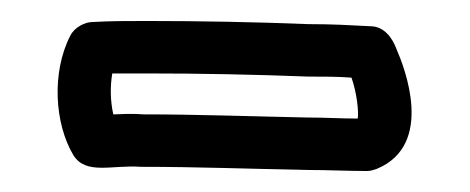

<svg xmlns="http://www.w3.org/2000/svg" viewBox="-20 -385 448 183"><path d="M47 -351C29 -316 32 -267 50 -237C62 -218 87 -228 114 -226H115C167 -226 221 -224 273 -223C293 -223 311 -222 330 -222C333 -222 336 -223 339 -224C395 -247 365 -322 358 -338C354 -349 346 -360 333 -360C314 -361 297 -362 274 -362C224 -364 171 -365 120 -365C99 -365 86 -365 68 -364C61 -364 51 -359 47 -351ZM87 -315H120C171 -315 222 -314 274 -312C289 -312 302 -312 315 -311C320 -297 322 -279 321 -272C305 -272 290 -273 273 -273C223 -274 167 -276 116 -276C104 -277 94 -276 88 -276C85 -289 85 -303 87 -315Z"/></svg>

Font: Hussar Pisanka
Style: Out
Weight: 400
Designer: Robert Jablonski
Foundry: Cannot Into Space Fonts
Version: Version 1.070